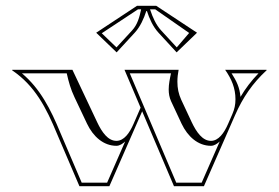

<svg xmlns="http://www.w3.org/2000/svg" viewBox="-20 -640 960 660"><path d="M485.1 -602C493.7 -575.8 505.7 -548.3 525.2 -527.2L587.1 -460L657.3 -527.5L517.1 -620H450.9L310.7 -527.5L380.9 -460L442.8 -527.2C462.3 -548.3 474.3 -575.8 482.9 -602ZM465.2 -608C459.1 -580 452.6 -555.5 434 -535.3L380.4 -477.1L329.8 -525.7L454.5 -608ZM495.8 -608H513.5L630.2 -526.7L587.6 -477.1L534 -535.3C516.4 -554.4 504.9 -580.3 496.5 -605.8ZM681 0 788 -244C815 -305.5 847.9 -353.5 897 -399L896 -400H754C776.1 -368.3 789.4 -336.8 789.4 -298.9C789.4 -280.5 786.2 -264.9 778.8 -248L764 -214C750.3 -182.7 731.3 -155.8 705.1 -155.8C676.1 -155.8 655.2 -185.8 639 -220L603 -297C593.7 -317.4 589.8 -336.6 589.8 -359.1C589.8 -373.5 591.3 -385.8 594 -400H408L463.3 -269.9L439 -214C425.4 -182.7 406.3 -155.8 380.2 -155.8C351.1 -155.8 330.2 -185.7 314 -220L229 -400H22V-398C99.2 -346.2 139.1 -269.7 176 -180L253 0H356L468.7 -257.3L578 0ZM426.1 -388H567.8C563.6 -368.6 559.9 -350.2 559.9 -332.5C559.9 -318.6 562.1 -305.2 568.1 -292L604.1 -214.9C625.1 -170.5 660.8 -138.8 705.1 -138.8C716.2 -138.8 726.6 -145.8 735.3 -153.7L673.2 -12H585.9ZM209.4 -388C216.1 -358.3 223 -333.4 236 -306L279.1 -214.9C300.2 -170.5 335.8 -138.8 380.2 -138.8C391.2 -138.8 401.5 -145.7 410.2 -153.6L348.2 -12H260.9L187.1 -184.6C154.4 -264.1 117.9 -335.7 55.3 -388ZM806.7 -307C803.7 -340.4 792.7 -361.8 776 -388H868.6C843.3 -361.7 824.1 -336.2 806.7 -307Z"/></svg>

Font: SortefaxS01
Style: Medium
Weight: 500
Designer: gluk
Foundry: gluk
Version: Version 0.261